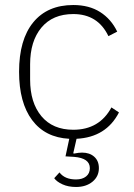

<svg xmlns="http://www.w3.org/2000/svg" viewBox="-20 -541 532 765"><path d="M196 169 217 146Q238 174 283 174Q308 174 323 162Q338 150 338 129Q338 89 275 84L241 82L256 12Q160 7 108 -62.5Q56 -132 56 -255Q56 -383 112.5 -452Q169 -521 272 -521Q335 -521 379 -493Q423 -465 447 -415L412 -397Q370 -485 272 -485Q190 -485 145 -431Q100 -377 100 -285V-224Q100 -132 145 -78Q190 -24 272 -24Q376 -24 424 -113L454 -93Q403 6 285 12L272 69L274 71Q294 67 307 67Q337 67 355.5 83.5Q374 100 374 129Q374 162 348.5 183Q323 204 283 204Q252 204 229 193.5Q206 183 196 169Z"/></svg>

Font: Anuphan ExtraLight
Style: Regular
Weight: 200
Designer: Cadson Demak
Version: Version 3.001